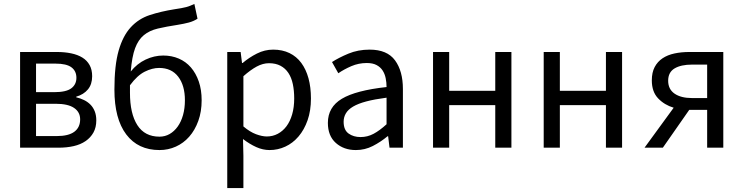

<svg xmlns="http://www.w3.org/2000/svg" viewBox="-20 -750 3775 975"><path d="M82 0V-486H269Q309 -486 342 -479Q375 -472 398.5 -457.5Q422 -443 435 -419.5Q448 -396 448 -363Q448 -322 426.5 -296Q405 -270 367 -259V-256Q388 -251 406.5 -242Q425 -233 439 -219Q453 -205 461 -185Q469 -165 469 -139Q469 -103 454.5 -77Q440 -51 414.5 -33.5Q389 -16 354 -8Q319 0 277 0ZM163 -282H255Q316 -282 342 -301.5Q368 -321 368 -355Q368 -389 343 -408Q318 -427 261 -427H163ZM163 -59H268Q328 -59 357.5 -81Q387 -103 387 -144Q387 -181 356 -202Q325 -223 263 -223H163Z M790 12Q681 12 621 -67.5Q561 -147 561 -295Q561 -418 582.5 -493Q604 -568 644 -611.5Q684 -655 740.5 -673.5Q797 -692 866 -703Q886 -706 900 -708.5Q914 -711 925.5 -714Q937 -717 946.5 -721Q956 -725 967 -730L983 -655Q963 -642 938.5 -635.5Q914 -629 883 -624Q824 -615 781.5 -605Q739 -595 710.5 -571.5Q682 -548 666 -505Q650 -462 644 -387Q676 -427 719.5 -447.5Q763 -468 809 -468Q852 -468 888 -452.5Q924 -437 949.5 -407.5Q975 -378 989.5 -336Q1004 -294 1004 -241Q1004 -183 987 -136Q970 -89 941 -56Q912 -23 873 -5.5Q834 12 790 12ZM790 -56Q818 -56 841.5 -69.5Q865 -83 882.5 -107.5Q900 -132 909.5 -166Q919 -200 919 -241Q919 -316 885 -360.5Q851 -405 788 -405Q753 -405 715 -386Q677 -367 640 -317V-279Q640 -173 677.5 -114.5Q715 -56 790 -56Z M1134 205V-486H1202L1209 -430H1212Q1245 -458 1284.5 -478Q1324 -498 1367 -498Q1414 -498 1450 -480.5Q1486 -463 1510 -430.5Q1534 -398 1546.5 -352.5Q1559 -307 1559 -250Q1559 -188 1542 -139.5Q1525 -91 1496 -57Q1467 -23 1429 -5.5Q1391 12 1349 12Q1315 12 1281.5 -3Q1248 -18 1214 -44L1216 41V205ZM1335 -57Q1365 -57 1390.5 -70.5Q1416 -84 1434.5 -108.5Q1453 -133 1463.5 -169Q1474 -205 1474 -250Q1474 -290 1467 -323Q1460 -356 1444.5 -379.5Q1429 -403 1404.5 -416Q1380 -429 1346 -429Q1315 -429 1283.5 -412Q1252 -395 1216 -363V-108Q1249 -80 1280 -68.5Q1311 -57 1335 -57Z M1787 12Q1726 12 1685.5 -24Q1645 -60 1645 -126Q1645 -206 1716 -248.5Q1787 -291 1943 -308Q1943 -331 1938.5 -353Q1934 -375 1923 -392Q1912 -409 1892.5 -419.5Q1873 -430 1843 -430Q1801 -430 1764 -414Q1727 -398 1698 -378L1666 -435Q1700 -457 1749 -477.5Q1798 -498 1857 -498Q1946 -498 1986 -443.5Q2026 -389 2026 -298V0H1958L1951 -58H1948Q1913 -29 1873 -8.5Q1833 12 1787 12ZM1811 -54Q1846 -54 1877 -70.5Q1908 -87 1943 -119V-254Q1882 -246 1840.5 -235Q1799 -224 1773.5 -209Q1748 -194 1736.5 -174.5Q1725 -155 1725 -132Q1725 -90 1750 -72Q1775 -54 1811 -54Z M2179 0V-486H2261V-289H2495V-486H2577V0H2495V-216H2261V0Z M2741 0V-486H2823V-289H3057V-486H3139V0H3057V-216H2823V0Z M3571 0V-192H3481H3480L3346 0H3253L3401 -203Q3354 -217 3322 -250.5Q3290 -284 3290 -342Q3290 -382 3304.5 -409.5Q3319 -437 3344.5 -454Q3370 -471 3405 -478.5Q3440 -486 3481 -486H3653V0ZM3495 -252H3571V-422H3495Q3438 -422 3405.5 -402.5Q3373 -383 3373 -340Q3373 -297 3405.5 -274.5Q3438 -252 3495 -252Z"/></svg>

Font: CV Source Sans
Style: Regular
Weight: 400
Designer: Paul D. Hunt
Foundry: Adobe Systems Incorporated
Version: Version 3.001